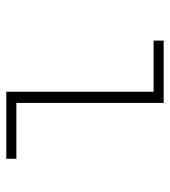

<svg xmlns="http://www.w3.org/2000/svg" viewBox="15 -555 540 610"><g transform="rotate(-90 285.0 -250.0)"><path d="M298.5 -32H461V0H263V-468H85.5V-500H298.5Z"/></g></svg>

Font: League Mono Narrow Thin
Style: Regular
Weight: 100
Width: 3
Designer: Tyler Finck
Foundry: The League of Moveable Type / Tyler Finck
Version: Version 2.210